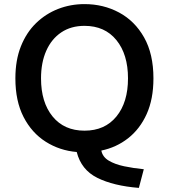

<svg xmlns="http://www.w3.org/2000/svg" viewBox="-20 -729 823 936"><path d="M657 187Q533 177 454.5 138Q376 99 354 12Q271 5 203 -38Q135 -81 95 -158.5Q55 -236 55 -347Q55 -436 82 -503.5Q109 -571 156 -616.5Q203 -662 263.5 -685.5Q324 -709 392 -709Q484 -709 560.5 -668Q637 -627 682.5 -546.5Q728 -466 728 -347Q728 -246 695 -173Q662 -100 604.5 -55Q547 -10 474 5Q480 36 510 54Q540 72 585 81.5Q630 91 681 96ZM392 -92Q491 -92 547.5 -161Q604 -230 604 -347Q604 -464 547.5 -533.5Q491 -603 392 -603Q326 -603 278.5 -571Q231 -539 205.5 -481.5Q180 -424 180 -347Q180 -230 236.5 -161Q293 -92 392 -92Z"/></svg>

Font: Ubuntu Sans SemiBold
Style: Regular
Weight: 600
Designer: Dalton Maag Ltd
Foundry: Dalton Maag Ltd
Version: Version 1.006; ttfautohint (v1.8.4.7-5d5b)